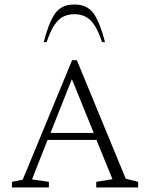

<svg xmlns="http://www.w3.org/2000/svg" viewBox="-20 -832 666 852"><path d="M33 0V-25L81 -35L300 -565H321L538 -39L593 -25V0H407V-25L479 -37L408 -211H191L122 -36L197 -25V0ZM204 -242H396L299 -481ZM174 -645Q195 -728 223 -770Q251 -812 310 -812Q369 -812 397 -770Q425 -728 446 -645H433Q416 -696 397.5 -722.5Q379 -749 357.5 -759Q336 -769 310 -769Q284 -769 262.5 -759Q241 -749 222.5 -722.5Q204 -696 187 -645Z"/></svg>

Font: Spectral SC ExtraLight
Style: Regular
Weight: 275
Designer: Jean-Baptiste Levee
Foundry: Production Type
Version: Version 2.001